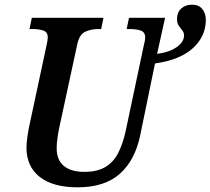

<svg xmlns="http://www.w3.org/2000/svg" viewBox="-20 -790 899 820"><path d="M312 10Q206 10 149.5 -34.5Q93 -79 93 -160Q93 -177 97 -205.5Q101 -234 105 -252L180 -602Q184 -621 184 -630Q184 -653 165.5 -659.5Q147 -666 118 -666H106L116 -714H422L412 -666H400Q369 -666 344 -654.5Q319 -643 310 -601L234 -249Q229 -226 225.5 -202Q222 -178 222 -157Q222 -107 252.5 -81.5Q283 -56 340 -56Q397 -56 432 -78Q467 -100 486 -139Q505 -178 516 -227L595 -600Q600 -617 600 -630Q600 -653 581 -659.5Q562 -666 533 -666H521L531 -714H685L651 -560Q704 -567 735 -589Q766 -611 766 -639Q766 -651 758.5 -660Q751 -669 743.5 -680Q736 -691 736 -710Q736 -737 754 -753.5Q772 -770 800 -770Q829 -770 844 -751.5Q859 -733 859 -705Q859 -635 804 -584.5Q749 -534 642 -519L579 -213Q557 -106 492 -48Q427 10 312 10Z"/></svg>

Font: Noto Serif SemiCondensed SemiBold
Style: Italic
Weight: 600
Width: 4
Italic angle: -12°
Designer: Monotype Design Team
Foundry: Monotype Imaging Inc.
Version: Version 2.014; ttfautohint (v1.8.4.7-5d5b)